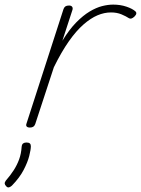

<svg xmlns="http://www.w3.org/2000/svg" viewBox="-83 -539 612 834"><path d="M47 15Q37 15 33 10.5Q29 6 32 -2L193 -500Q196 -508 201.5 -511.5Q207 -515 217 -515Q226 -515 230 -510Q234 -505 232 -497L188 -362Q218 -411 248 -441.5Q278 -472 306.5 -489Q335 -506 360.5 -512.5Q386 -519 409 -519Q440 -519 466.5 -510Q493 -501 506 -489Q510 -485 509 -479.5Q508 -474 500 -466Q493 -460 487.5 -458.5Q482 -457 477 -460Q465 -468 445 -476.5Q425 -485 399 -485Q370 -485 340.5 -472.5Q311 -460 279.5 -432.5Q248 -405 216 -359.5Q184 -314 151 -247L70 0Q67 8 61.5 11.5Q56 15 47 15ZM-56 270Q-62 264 -62.5 258.5Q-63 253 -58 246Q-38 223 -23.5 200.5Q-9 178 0 153.5Q9 129 11 99Q12 88 17.5 84Q23 80 32 80Q42 80 46.5 84Q51 88 51 96Q51 111 44 138.5Q37 166 19.5 199.5Q2 233 -31 267Q-36 272 -43 274.5Q-50 277 -56 270Z"/></svg>

Font: Playwrite MX Thin
Style: Regular
Weight: 250
Designer: Veronika Burian, José Scaglione
Foundry: TypeTogether
Version: Version 1.002